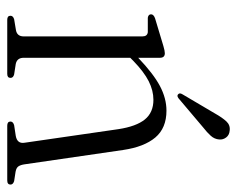

<svg xmlns="http://www.w3.org/2000/svg" viewBox="-82 -572 654 530"><g transform="rotate(90 245.0 -307.0)"><path d="M139.5 -421.5V-361V-361.5Q183.5 -403.5 217.5 -421.5Q251.5 -439.5 285.5 -439.5Q333.5 -439.5 359.5 -408.8Q385.5 -378 394 -320L433.5 -48.5Q435 -37.5 439 -31.2Q443 -25 454 -23L480 -19Q489.5 -16 489.5 -9Q489.5 0 478 0H327Q315.5 0 315.5 -9Q315.5 -16 325.5 -19L355 -23.5Q377.5 -27.5 374 -48L336.5 -307Q329 -356 309.8 -379.8Q290.5 -403.5 255.5 -403.5Q230 -403.5 204.2 -390.5Q178.5 -377.5 148 -348L139.5 -339.5V-45.5Q139.5 -27 156.5 -23.5L185.5 -19Q195 -16.5 195 -9Q195 0 184 0H34.5Q23.5 0 23.5 -9Q23.5 -16 33 -19L63 -24Q80.5 -27 80.5 -45.5V-373Q80.5 -386.5 69 -388H29Q19.5 -389.5 19.5 -397Q19.5 -404 30.5 -408L107 -431Q120.5 -435 127 -435Q139.5 -435 139.5 -421.5ZM293 -573Q304.5 -593.5 315 -604.8Q325.5 -616 340.5 -614Q353 -613 359.5 -604.2Q366 -595.5 365 -585Q364 -572 354.8 -561.8Q345.5 -551.5 332 -541L251 -472.5Q244 -467.5 240 -472Q235.5 -476 240.5 -484Z"/></g></svg>

Font: Fraunces 144pt S050 Light
Style: Regular
Weight: 300
Version: Version 1.000; ttfautohint (v1.8.3)